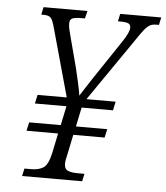

<svg xmlns="http://www.w3.org/2000/svg" viewBox="-52 -760 698 806"><g transform="rotate(5 297.5 -357.0)"><path d="M71 0 78 -32H106Q139 -32 158.5 -45Q178 -58 189 -109L206 -191H73L81 -227H214L231 -308H98L106 -345H229L149 -633Q141 -663 132.5 -672.5Q124 -682 102 -682H92L99 -714H284L276 -682H262Q235 -682 223.5 -677Q212 -672 212 -655Q212 -644 215.5 -628.5Q219 -613 224 -595L256 -474Q263 -445 270.5 -411.5Q278 -378 281 -357Q292 -374 306.5 -397Q321 -420 334 -439L423 -572Q450 -611 459.5 -630Q469 -649 469 -660Q469 -672 460 -677Q451 -682 425 -682H415L422 -714H595L588 -682H577Q562 -682 551.5 -677Q541 -672 528 -656.5Q515 -641 494 -609L312 -345H435L427 -308H295L278 -227H410L402 -191H270L253 -109Q246 -82 246 -67Q246 -45 261 -38.5Q276 -32 303 -32H331L324 0Z"/></g></svg>

Font: Noto Serif SemiCondensed Light
Style: Italic
Weight: 300
Width: 4
Italic angle: -12°
Designer: Monotype Design Team
Foundry: Monotype Imaging Inc.
Version: Version 2.013; ttfautohint (v1.8.4.7-5d5b)